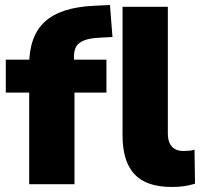

<svg xmlns="http://www.w3.org/2000/svg" viewBox="-20 -732 808 763"><path d="M96 0V-364H3V-495H148L96 -446V-474Q96 -589 158.5 -646Q221 -703 353 -709L417 -712L427 -585L372 -582Q336 -580 314.5 -571.5Q293 -563 283.5 -548Q274 -533 274 -508V-480L254 -495H403V-364H276V0ZM663 11Q561 11 514 -40Q467 -91 467 -194V-705H647V-200Q647 -179 654 -163.5Q661 -148 674.5 -140Q688 -132 709 -132Q721 -132 731.5 -133Q742 -134 753 -137L755 -2Q732 5 710.5 8Q689 11 663 11Z"/></svg>

Font: Nunito Sans 11pt Black
Style: Regular
Weight: 900
Version: Version 3.101;gftools[0.9.27]